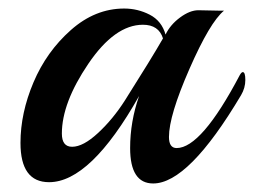

<svg xmlns="http://www.w3.org/2000/svg" viewBox="-20 -424 595 450"><path d="M445 -400 495 -399H505Q472 -372 424 -262.5Q376 -153 376 -103Q376 -77 394 -77Q452 -77 542 -248Q546 -255 549 -255Q555 -255 555 -236.5Q555 -218 545 -201Q422 6 339 6Q285 6 285 -77Q285 -139 306 -199Q192 3 95 3Q28 3 28 -89Q28 -159 58.5 -231Q89 -303 146 -353.5Q203 -404 271 -404Q303 -404 331 -389.5Q359 -375 368 -343Q379 -366 402 -383Q425 -400 445 -400ZM362 -334Q352 -366 315 -366Q249 -366 187 -274.5Q125 -183 125 -111Q125 -80 149 -80Q175 -80 210 -112.5Q245 -145 273 -189Q335 -287 362 -334Z"/></svg>

Font: Playball
Style: Regular
Weight: 400
Designer: Robert E. Leuschke
Foundry: Robert E. Leuschke
Version: Version 1.001